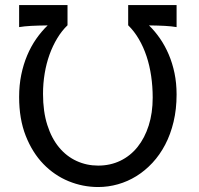

<svg xmlns="http://www.w3.org/2000/svg" viewBox="-20 -733 792 765"><path d="M683.6 -625Q663.6 -628.4 637 -629.9Q610.4 -631.3 573.7 -631.8Q597.7 -608.4 617.7 -579.3Q637.7 -550.3 652.3 -515.9Q667 -481.4 675.3 -441.7Q683.6 -401.9 683.6 -356.4Q683.6 -297.9 671.6 -247.8Q659.7 -197.8 638.2 -156.7Q616.7 -115.7 587.4 -84.2Q558.1 -52.7 523.4 -31.2Q488.8 -9.8 450 1.2Q411.1 12.2 371.1 12.2Q310.1 12.2 253.4 -11Q196.8 -34.2 152.8 -79.6Q108.9 -125 82.5 -191.9Q56.2 -258.8 56.2 -346.7Q56.2 -393.6 64.7 -435.1Q73.2 -476.6 88.4 -512.5Q103.5 -548.3 124.5 -578.4Q145.5 -608.4 169.9 -631.8Q131.3 -631.3 104 -629.9Q76.7 -628.4 56.2 -625V-712.9H249V-632.3Q226.1 -610.4 208 -580.3Q189.9 -550.3 177.2 -515.1Q164.6 -480 158 -440.2Q151.4 -400.4 151.4 -358.9Q151.4 -288.6 168.5 -235.1Q185.5 -181.6 215.3 -145.8Q245.1 -109.9 285.2 -91.6Q325.2 -73.2 371.1 -73.2Q419.4 -73.2 459.5 -92.5Q499.5 -111.8 528.1 -147.5Q556.6 -183.1 572.5 -232.9Q588.4 -282.7 588.4 -344.2Q588.4 -388.2 582.3 -429.9Q576.2 -471.7 564 -508.5Q551.8 -545.4 533.4 -576.9Q515.1 -608.4 490.7 -632.3V-712.9H683.6Z"/></svg>

Font: Andika Afr
Style: Regular
Weight: 400
Designer: Victor Gaultney, Annie Olsen, Julie Remington, Don Collingsworth, Eric Hays, Becca Hirsbrunner
Foundry: SIL International
Version: Version 5.000